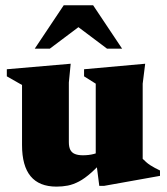

<svg xmlns="http://www.w3.org/2000/svg" viewBox="-20 -697 635 732"><path d="M242.5 -155Q242.5 -136.5 248.2 -125.5Q254 -114.5 266 -109.8Q278 -105 296 -105Q318.5 -105 337 -109.8Q355.5 -114.5 370.5 -124L388.5 -100.5Q354.5 -62.5 328.8 -39.5Q303 -16.5 281 -5Q259 6.5 238.5 10.5Q218 14.5 195.5 14.5Q129.5 14.5 96.8 -25Q64 -64.5 64 -144V-373L6 -406V-433L249.5 -454L242.5 -382.5ZM358.5 11.5 345 -94V-378L300.5 -406V-433L533.5 -454L524 -378V-91.5Q530.5 -85 537.5 -78.8Q544.5 -72.5 552.8 -67.2Q561 -62 570.2 -57Q579.5 -52 590 -47V-26.5L377.5 11.5ZM112.5 -511.5 223 -677H335L445.5 -511.5H388L247 -617.5H311L170 -511.5Z"/></svg>

Font: Newsreader 24pt ExtraBold
Style: Regular
Weight: 800
Designer: Hugues Gentile
Foundry: Production Type
Version: Version 1.003